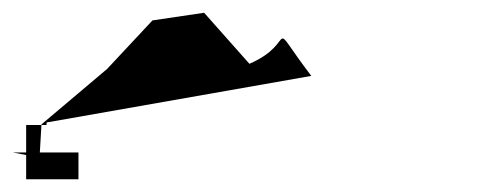

<svg xmlns="http://www.w3.org/2000/svg" viewBox="-73 -192 790 301"><path d="M0 0V4H-32V89H50V47H-53L-11 55L-8 3L95 -84L166 -160L247 -172L318 -92C397 -126 342 -169 415 -73Z"/></svg>

Font: Prida01
Style: Bold
Weight: 700
Designer: gluk
Foundry: gluk
Version: Version 00.072